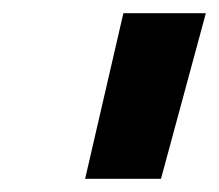

<svg xmlns="http://www.w3.org/2000/svg" viewBox="-20 -708 332 291"><path d="M224 -437H109L167 -688H292Z"/></svg>

Font: Titillium Web
Style: Bold Italic
Weight: 700
Italic angle: -13°
Version: Version 1.002;PS 57.000;hotconv 1.0.70;makeotf.lib2.5.55311